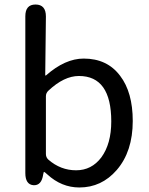

<svg xmlns="http://www.w3.org/2000/svg" viewBox="-20 -816 658 849"><path d="M331 13Q252 13 189 -45Q177 -56 175 -56Q173 -56 172 -49L171 -45Q164 5 128 3Q92 0 92 -51V-744Q92 -796 137 -796Q183 -796 183 -743L180 -485Q180 -480 184 -483Q268 -557 350 -557Q454 -557 511 -481Q567 -408 567 -281Q567 -146 496 -64Q429 13 331 13ZM428 -120Q472 -180 472 -279Q472 -480 329 -480Q263 -480 194 -415Q183 -405 183 -390V-135Q183 -120 194 -110Q248 -63 316.5 -63Q385 -63 428 -120Z"/></svg>

Font: Resource Han Rounded HK
Style: Regular
Weight: 400
Designer: Cyano Hao (round all glyphs); Ryoko NISHIZUKA  (kana, bopomofo & ideographs); Paul D. Hunt (Latin, Greek & Cyrillic); Sa
Foundry: Cyano Hao
Version: 0.990